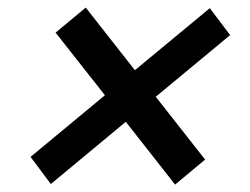

<svg xmlns="http://www.w3.org/2000/svg" viewBox="-20 -583 660 506"><path d="M126.5 -497 256.5 -332 60.5 -169.5 114 -98 311.5 -262 441.5 -96.5 520.5 -162.5 390.5 -328 586.5 -490.5 533 -561.5 335.5 -398 206 -563Z"/></svg>

Font: Monaspace Krypton Medium
Style: Italic
Weight: 500
Italic angle: -11°
Designer: Riley Cran & the Lettermatic Team
Foundry: Lettermatic
Version: Version 1.101 (Monaspace Krypton)